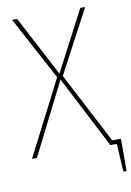

<svg xmlns="http://www.w3.org/2000/svg" viewBox="-91 -738 638 932"><g transform="rotate(-10 228.0 -271.5)"><path d="M413 -21H456V138H440L432 0H399L394 -12L217 -355L38 0H14L203 -369L36 -681H61L217 -384L372 -681H396L231 -370Z"/></g></svg>

Font: Fira Sans Condensed Thin
Style: Regular
Weight: 250
Width: 3
Designer: Carrois Corporate & Edenspiekermann AG
Foundry: Carrois Corporate GbR & Edenspiekermann AG
Version: Version 4.203